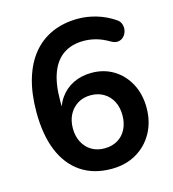

<svg xmlns="http://www.w3.org/2000/svg" viewBox="-108 -805 816 905"><g transform="rotate(-15 300.0 -352.5)"><path d="M326 10Q239 10 177.5 -31.5Q116 -73 84 -151Q52 -229 52 -340Q52 -430 72.5 -499.5Q93 -569 132 -617Q171 -665 227.5 -690Q284 -715 355 -715Q399 -715 444.5 -701.5Q490 -688 530 -661Q546 -651 551 -635Q556 -619 552.5 -603.5Q549 -588 538.5 -576.5Q528 -565 512 -562.5Q496 -560 477 -571Q443 -591 413 -599Q383 -607 353 -607Q295 -607 255 -580Q215 -553 194.5 -499Q174 -445 174 -364V-289H162Q170 -340 195.5 -376.5Q221 -413 261 -432.5Q301 -452 350 -452Q411 -452 458 -423Q505 -394 532 -343Q559 -292 559 -226Q559 -158 529.5 -104.5Q500 -51 447.5 -20.5Q395 10 326 10ZM319 -92Q355 -92 382.5 -108Q410 -124 425 -153.5Q440 -183 440 -221Q440 -260 425 -289Q410 -318 382.5 -334.5Q355 -351 319 -351Q283 -351 256 -334.5Q229 -318 213.5 -289Q198 -260 198 -221Q198 -183 213.5 -153.5Q229 -124 256 -108Q283 -92 319 -92Z"/></g></svg>

Font: Nunito
Style: Bold
Weight: 700
Designer: Vernon Adams
Foundry: Vernon Adams
Version: Version 3.602